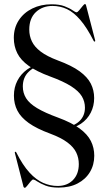

<svg xmlns="http://www.w3.org/2000/svg" viewBox="-20 -731 521 938"><path d="M298.5 -98.5 291 -107.5Q341 -113.5 368 -139.2Q395 -165 395 -205Q395 -235 379.8 -260.5Q364.5 -286 327.2 -309.8Q290 -333.5 224.5 -357.5Q159.5 -381.5 120.5 -409.2Q81.5 -437 64.5 -471Q47.5 -505 47.5 -546Q47.5 -595 71.8 -632Q96 -669 137.8 -689.5Q179.5 -710 232 -710Q270.5 -710 295.2 -700.5Q320 -691 334.2 -681Q348.5 -671 354 -671Q359 -671 367.2 -681.2Q375.5 -691.5 383.5 -701.2Q391.5 -711 394.5 -711Q396.5 -711 398 -710Q399.5 -709 400 -706.5L445 -533.5Q445.5 -531.5 445 -530.2Q444.5 -529 443.5 -528Q440.5 -527 438 -530.5Q404.5 -596.5 372.2 -633.8Q340 -671 307 -686.5Q274 -702 236.5 -702Q187.5 -702 155.2 -671.8Q123 -641.5 123 -586.5Q123 -555.5 135.8 -528.8Q148.5 -502 178.8 -479Q209 -456 262 -436Q330 -411 368.8 -382.8Q407.5 -354.5 423.8 -322.2Q440 -290 440 -252Q440 -213.5 423.5 -180.8Q407 -148 375.5 -126.5Q344 -105 298.5 -98.5ZM184.5 -421.5 189.5 -414Q148 -407.5 119.8 -380Q91.5 -352.5 91.5 -308.5Q91.5 -277 107.5 -251.2Q123.5 -225.5 161.2 -202.8Q199 -180 263.5 -156.5Q330 -132 368.8 -103.5Q407.5 -75 424 -42Q440.5 -9 440.5 30Q440.5 74.5 419.2 109.8Q398 145 359.2 165.2Q320.5 185.5 266.5 185.5Q227.5 185.5 202.2 175.5Q177 165.5 162.5 155.8Q148 146 141.5 146Q137.5 146 129.2 156Q121 166 113 176.2Q105 186.5 101 186.5Q99 186.5 97.5 185.2Q96 184 95 182L52.5 16Q51.5 12 54 10.5Q56 10 57.2 10.8Q58.5 11.5 59.5 13.5Q91 76 123.8 111.8Q156.5 147.5 191 162.5Q225.5 177.5 261.5 177.5Q308 177.5 336.5 148.5Q365 119.5 365 70.5Q365 40.5 352.5 14.2Q340 -12 309.5 -35Q279 -58 225.5 -78Q159 -102.5 120.2 -130.2Q81.5 -158 64.8 -190.8Q48 -223.5 48 -264Q48 -304 64.8 -336.5Q81.5 -369 112 -391.2Q142.5 -413.5 184.5 -421.5Z"/></svg>

Font: Fraunces 120pt
Style: Regular
Weight: 400
Version: Version 1.000;[b76b70a41]